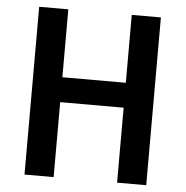

<svg xmlns="http://www.w3.org/2000/svg" viewBox="-51 -764 788 814"><g transform="rotate(5 342.5 -357.0)"><path d="M601 0H477V-319H207V0H83V-714H207V-425H477V-714H601Z"/></g></svg>

Font: Noto Sans SemiCondensed SemiBold
Style: Regular
Weight: 600
Width: 4
Designer: Monotype Design Team
Foundry: Monotype Imaging Inc.
Version: Version 2.013; ttfautohint (v1.8.4.7-5d5b)